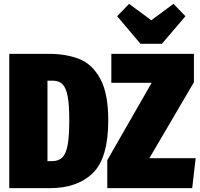

<svg xmlns="http://www.w3.org/2000/svg" viewBox="-20 -975 1037 995"><path d="M541 -351Q541 -156 461 -78Q381 0 239 0H28V-696H231Q323 -696 390.5 -669.5Q458 -643 499.5 -567Q541 -491 541 -351ZM226 -557V-140H250Q284 -140 303 -159Q322 -178 330.5 -223.5Q339 -269 339 -351Q339 -433 330.5 -477Q322 -521 303.5 -539Q285 -557 253 -557ZM985 -696V-549L754 -155H994L976 0H536V-145L766 -546H557V-696ZM879 -955 941 -891 819 -748H708L587 -891L649 -955L764 -870Z"/></svg>

Font: Fira Sans Extra Condensed Black
Style: Regular
Weight: 900
Width: 1
Designer: Carrois Corporate & Edenspiekermann AG
Foundry: Carrois Corporate GbR & Edenspiekermann AG
Version: Version 4.203